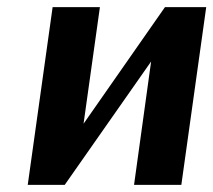

<svg xmlns="http://www.w3.org/2000/svg" viewBox="-20 -520 600 540"><path d="M560 -500 490 0H357L405 -347L162 0H58L128 -500H261L215 -172L444 -500Z"/></svg>

Font: Arsenal SC
Style: Bold Italic
Weight: 700
Italic angle: -9.10001°
Designer: Andrij Shevchenko
Foundry: Stairsfor
Version: Version 2.001; ttfautohint (v1.8.4.7-5d5b)